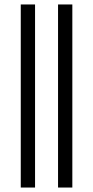

<svg xmlns="http://www.w3.org/2000/svg" viewBox="-20 -823 417 860"><path d="M73 -803H137V17H73ZM240 -803H304V17H240Z"/></svg>

Font: Cardo
Style: Regular
Weight: 400
Designer: David J. Perry
Foundry: David J. Perry
Version: Version 1.0451